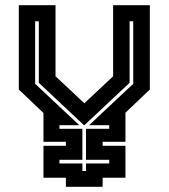

<svg xmlns="http://www.w3.org/2000/svg" viewBox="-20 -720 650 740"><path d="M234 0V-35H147.5V-158H234V-173.5H147.5V-284.5L52.5 -375V-700H194V-426L305 -322L416 -426V-700H557.5V-375L463.5 -285.5V-173.5H375.5V-158H463.5V-35H375.5V0ZM297.5 -61H311.5V-90H401V-104H311.5V-223.5H401V-237.5H323.5L493.5 -397V-638H479.5V-401L306 -238H303L129.5 -401V-638H115.5V-397L285.5 -237.5H209V-223.5H297.5V-104H209V-90H297.5Z"/></svg>

Font: Tourney Thin
Style: Regular
Weight: 100
Designer: Tyler Finck
Foundry: Etcetera Type Co
Version: Version 1.015